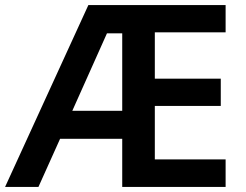

<svg xmlns="http://www.w3.org/2000/svg" viewBox="-20 -734 965 754"><path d="M866 0V-108H588V-318H847V-425H588V-607H866V-714H327L0 0H131L216 -189H460V0ZM264 -299 400 -603H460V-299Z"/></svg>

Font: Noto Sans Telugu SemiBold
Style: Regular
Weight: 600
Designer: Jelle Bosma - Monotype Design Team
Foundry: Monotype Imaging Inc.
Version: Version 2.005